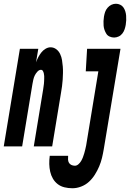

<svg xmlns="http://www.w3.org/2000/svg" viewBox="-63 -780 693 1023"><path d="M-43 0 43 -520H141L129 -448Q134 -462 140.5 -474.5Q147 -487 156.5 -499.5Q166 -512 179.5 -520Q193 -528 206 -528Q223 -528 236.5 -518Q250 -508 257.5 -492Q265 -476 267.5 -459.5Q270 -443 271.5 -426Q273 -409 272.5 -391Q272 -373 271 -355.5Q270 -338 267.5 -320.5Q265 -303 262 -285L215 0H117L167 -304Q168 -311 169 -318.5Q170 -326 171 -333Q172 -340 172 -347Q172 -354 172.5 -361Q173 -368 172.5 -375Q172 -382 170.5 -389Q169 -396 165.5 -402Q162 -408 155 -408Q145 -408 136 -398Q127 -388 122 -377.5Q117 -367 114.5 -355.5Q112 -344 110 -333L55 0ZM545 -580Q533 -580 521.5 -585Q510 -590 504 -599.5Q498 -609 494 -620Q490 -631 489 -643Q488 -655 488.5 -667.5Q489 -680 491 -692Q493 -704 497 -716Q501 -728 510 -738.5Q519 -749 530.5 -754.5Q542 -760 555 -760Q566 -760 577 -755Q588 -750 594.5 -740.5Q601 -731 604.5 -720Q608 -709 609 -697Q610 -685 609.5 -672.5Q609 -660 607 -648Q605 -636 601 -624Q597 -612 589 -601.5Q581 -591 569 -585.5Q557 -580 545 -580ZM323 223Q301 223 280.5 218Q260 213 244.5 201Q229 189 219 172Q209 155 204.5 135Q200 115 199.5 94Q199 73 202 51V50H300Q299 60 299.5 70Q300 80 304.5 87.5Q309 95 317.5 99Q326 103 336 103Q346 103 355 95Q364 87 369.5 77.5Q375 68 379 57.5Q383 47 386 36.5Q389 26 391.5 15.5Q394 5 396 -5L461 -400H394L401 -520H579L490 14Q486 38 480.5 61Q475 84 465.5 106.5Q456 129 442.5 150.5Q429 172 411 188.5Q393 205 369.5 214Q346 223 323 223Z"/></svg>

Font: Iosevka Heavy Extended
Style: Italic
Weight: 900
Width: 7
Italic angle: -9°
Monospace: yes
Designer: Belleve Invis
Foundry: Belleve Invis
Version: Version 32.5.0; ttfautohint (v1.8.4)